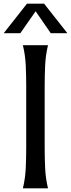

<svg xmlns="http://www.w3.org/2000/svg" viewBox="-44 -1020 385 1040"><path d="M216 -775Q203 -721 200.5 -665Q198 -609 198 -553V-222Q198 -166 200.5 -110Q203 -54 216 0H80Q93 -54 95.5 -110Q98 -166 98 -222V-553Q98 -609 95.5 -665Q93 -721 80 -775ZM66 -840H-24L102 -1000H195L321 -840H231L149 -959Z"/></svg>

Font: Faculty Glyphic
Style: Regular
Weight: 400
Designer: Koto Studio, Dylan Young
Foundry: Koto Studio
Version: Version 1.004; ttfautohint (v1.8.4.7-5d5b)